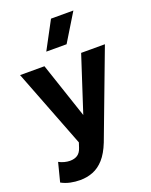

<svg xmlns="http://www.w3.org/2000/svg" viewBox="-178 -856 920 1173"><g transform="rotate(-20 282.5 -270.0)"><path d="M135.5 223.5Q103.5 223.5 72.5 217Q41.5 210.5 14 195.5L45.5 72.5Q61.5 81.5 80.8 86.5Q100 91.5 116.5 91.5Q146.5 91.5 166 78.5Q185.5 65.5 195 36L205.5 4L8.5 -505H167L288 -144L405.5 -505H560L348 57.5Q323 120.5 290.5 156.8Q258 193 219 208.2Q180 223.5 135.5 223.5ZM208 -585 304 -764.5H449.5L340 -585Z"/></g></svg>

Font: Geologica SemiBold
Style: Regular
Weight: 600
Designer: Sindre Bremnes, Frode Helland
Foundry: Monokrom Skriftforlag AS
Version: Version 1.010;gftools[0.9.28]